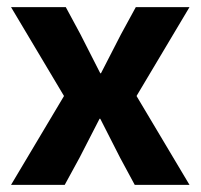

<svg xmlns="http://www.w3.org/2000/svg" viewBox="-20 -520 564 540"><path d="M11 0 160 -250 11 -500H165L206 -424L262 -314H264L320 -423L362 -500H513L364 -250L513 0H359L318 -76L262 -186H260L204 -77L162 0Z"/></svg>

Font: TASA Orbiter Display
Style: Bold
Weight: 700
Designer: Weizhong Zhang
Version: Version 1.000;Glyphs 3.1.2 (3151)